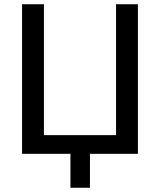

<svg xmlns="http://www.w3.org/2000/svg" viewBox="-20 -725 754 905"><path d="M312 160V0H84V-705H187V-88H527V-705H630V0H404V160Z"/></svg>

Font: Nunito Sans 10pt SemiCondensed SemiBold
Style: Regular
Weight: 600
Width: 4
Designer: Vernon Adams
Foundry: Vernon Adams
Version: Version 3.101;gftools[0.9.27]